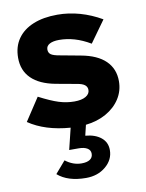

<svg xmlns="http://www.w3.org/2000/svg" viewBox="-87 -586 685 901"><g transform="rotate(-10 255.5 -135.0)"><path d="M250 254Q163 254 115 212L164 155Q200 183 241 183Q267 183 281 173.5Q295 164 295 146Q295 129 280 120Q265 111 239 111H194L219 9Q99 0 21 -53L92 -161Q148 -132 184.5 -120.5Q221 -109 258 -109Q293 -109 312.5 -120.5Q332 -132 332 -151Q332 -166 320.5 -175Q309 -184 284 -188L185 -206Q110 -220 71.5 -258Q33 -296 33 -356Q33 -409 59 -446.5Q85 -484 133.5 -504Q182 -524 249 -524Q303 -524 356 -509Q409 -494 459 -465L385 -362Q346 -385 309.5 -395.5Q273 -406 237 -406Q208 -406 191.5 -397Q175 -388 175 -371Q175 -355 186.5 -347Q198 -339 228 -334L325 -316Q402 -302 441 -264Q480 -226 480 -167Q480 -121 456 -83.5Q432 -46 389.5 -22Q347 2 292 8L280 58Q327 62 354.5 84.5Q382 107 382 144Q382 190 344 222Q306 254 250 254Z"/></g></svg>

Font: Red Hat Text VF
Style: Regular
Weight: 400
Designer: Pentagram, MCKL
Foundry: Pentagram, MCKL
Version: Version 1.023